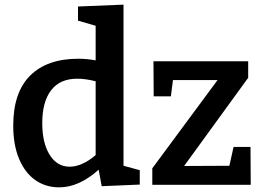

<svg xmlns="http://www.w3.org/2000/svg" viewBox="-20 -796 1137 827"><path d="M512 -82 582 -63V-1L418 6L405 -65Q320 11 235 11Q177 11 132.5 -20Q88 -51 62.5 -111Q37 -171 37 -255Q37 -398 110 -470.5Q183 -543 317 -543Q354 -543 392 -536V-685L316 -707V-768L512 -776ZM280 -78Q333 -78 392 -128V-446Q348 -457 313 -457Q238 -457 200 -407Q162 -357 162 -266Q162 -180 194 -129Q226 -78 280 -78ZM986 -163H1059L1060 0H636V-71L917 -451H725L716 -381H642L641 -532H1049V-461L773 -81L968 -82Z"/></svg>

Font: Bitter Pro SemiBold
Style: Regular
Weight: 600
Designer: Sol Matas, and Bitter project Authors
Foundry: Sol Matas
Version: Version 1.010